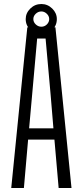

<svg xmlns="http://www.w3.org/2000/svg" viewBox="-20 -936 412 956"><path d="M36 0 116 -800H256L336 0H272L251 -241H120L99 0ZM125 -297H246L232 -465L207 -744H165L140 -464ZM186 -765Q155 -765 131.5 -787Q108 -809 108 -841Q108 -871 131 -893.5Q154 -916 186 -916Q217 -916 240 -893.5Q263 -871 263 -841Q263 -809 240 -787Q217 -765 186 -765ZM146 -841Q146 -826 158 -814.5Q170 -803 186 -803Q202 -803 213.5 -814.5Q225 -826 225 -841Q225 -856 213 -867.5Q201 -879 186 -879Q170 -879 158 -867.5Q146 -856 146 -841Z"/></svg>

Font: Big Shoulders Text Light
Style: Regular
Weight: 300
Designer: Patric King
Foundry: XO Type Co
Version: Version 1.000; ttfautohint (v1.8.2)